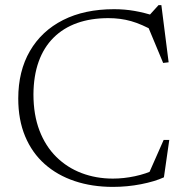

<svg xmlns="http://www.w3.org/2000/svg" viewBox="-20 -722 728 752"><path d="M422 -22.5Q464.5 -22.5 508.2 -31.8Q552 -41 589 -59L556.5 -28L621 -174H643L622 -27.5Q586 -11 532.2 -0.5Q478.5 10 422 10Q340.5 10 272.5 -12.8Q204.5 -35.5 155 -79.5Q105.5 -123.5 78.5 -188Q51.5 -252.5 51.5 -336Q51.5 -443.5 97.2 -522.2Q143 -601 227 -643.5Q311 -686 427 -686Q468.5 -686 507.2 -679.2Q546 -672.5 590.5 -658L562 -659L601 -702H612L640.5 -478L619 -475.5L552.5 -635L586.5 -598.5Q535 -627.5 493.5 -639.2Q452 -651 404.5 -651Q336.5 -651 282.2 -631.8Q228 -612.5 189.8 -574.5Q151.5 -536.5 131.5 -480.8Q111.5 -425 111 -352.5Q111 -272.5 134.5 -211Q158 -149.5 200.5 -107.5Q243 -65.5 299.8 -44Q356.5 -22.5 422 -22.5Z"/></svg>

Font: Newsreader 16pt Light
Style: Regular
Weight: 300
Designer: Hugues Gentile
Foundry: Production Type
Version: Version 1.003